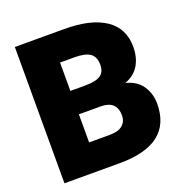

<svg xmlns="http://www.w3.org/2000/svg" viewBox="-128 -826 903 941"><g transform="rotate(-20 324.0 -355.5)"><path d="M610.4 -211.9Q610.4 0 338.4 0H119.6H49.8V-710.9H308.1Q445.3 -710.9 520.5 -660.9Q595.7 -610.8 595.7 -512.7Q595.7 -460.4 572.8 -419.9Q549.8 -379.4 498.5 -359.9Q556.6 -345.2 583.5 -304.2Q610.4 -263.2 610.4 -211.9ZM231.9 -563.5V-415.5H306.6Q365.7 -415.5 389.6 -432.1Q413.6 -448.7 413.6 -485.8Q413.6 -527.3 388.7 -545.4Q363.8 -563.5 308.1 -563.5ZM428.7 -215.3Q428.7 -293.5 345.7 -293.5H231.9V-147H338.4Q385.3 -147 407 -166.3Q428.7 -185.5 428.7 -215.3Z"/></g></svg>

Font: Heebo Black
Style: Regular
Weight: 900
Designer: Oded Ezer
Foundry: Meir Sadan
Version: Version 2.001; ttfautohint (v1.5.14-ce02) -l 8 -r 50 -G 200 